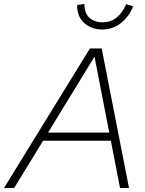

<svg xmlns="http://www.w3.org/2000/svg" viewBox="-64 -943 726 963"><path d="M-44 0 387 -700H446L583 0H538L492 -237H152L7 0ZM177 -278H484L410 -659ZM448 -795Q395 -795 358.5 -827.5Q322 -860 323 -918L359 -923Q360 -875 385.5 -853Q411 -831 451 -831Q529 -831 569 -922L604 -911Q582 -858 541.5 -826.5Q501 -795 448 -795Z"/></svg>

Font: Red Hat Display
Style: Italic
Weight: 300
Italic angle: -12°
Designer: Pentagram, MCKL
Foundry: Pentagram, MCKL
Version: Version 1.023